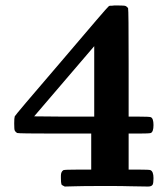

<svg xmlns="http://www.w3.org/2000/svg" viewBox="-20 -489 615 703"><path d="M217 194Q206 189 205 186Q203 180 203 163V154Q203 140 212 134Q218 132 265 132H314V0H180Q49 0 43 -2Q37 -5 34 -11Q32 -15 32 -37Q32 -57 34 -63Q35 -67 205 -265Q374 -464 377 -465Q380 -468 383 -468H387Q393 -468 398 -469H411Q436 -469 440 -467Q446 -464 449 -459Q451 -453 451 -258V-62H489Q526 -62 532 -60Q542 -56 542 -31Q542 -6 532 -2Q526 0 489 0H451V132H489Q527 132 531 134Q542 139 542 163Q542 181 539 187Q535 194 522 194Q489 194 459 193Q429 192 378 192Q273 192 256 193ZM325 -62V-320Q276 -262 105 -63L215 -62Z"/></svg>

Font: KaTeX_Math
Style: Bold Italic
Weight: 700
Version: Version